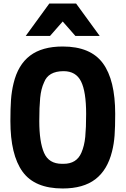

<svg xmlns="http://www.w3.org/2000/svg" viewBox="-20 -1057 713 1090"><path d="M512 -853ZM546 -853H408L336 -935L264 -853H126L260 -1037H412ZM336 13Q177 13 108 -82.5Q39 -178 39 -370Q39 -443 42.5 -491Q46 -539 57 -584Q82 -689 150.5 -741Q219 -793 336 -793Q494 -793 564 -698Q634 -603 634 -410Q634 -336 630.5 -288Q627 -240 616 -197Q590 -92 521.5 -39.5Q453 13 336 13ZM341 -127Q415 -127 442 -190Q459 -229 464 -280Q469 -331 469 -410Q469 -537 440 -595Q411 -653 341 -653Q254 -653 230 -589Q213 -553 208 -500.5Q203 -448 203 -370Q203 -252 230 -189.5Q257 -127 332 -127Z"/></svg>

Font: Tanohe Sans
Style: Bold
Weight: 700
Designer: Village Type and Design LLC & Cristiano Sobral
Foundry: Cooper Hewitt Smithsonian Design Museum
Version: Version 1.00;September 29, 2021;FontCreator 13.0.0.2655 64-b